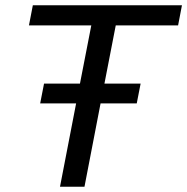

<svg xmlns="http://www.w3.org/2000/svg" viewBox="-20 -708 710 728"><path d="M418.9 -611.8 376 -391.1H513.2L498.5 -315.9H361.3L300.3 0H207.5L268.6 -315.9H132.3L147 -391.1H283.2L326.2 -611.8H89.8L104.5 -688H669.9L655.3 -611.8Z"/></svg>

Font: Liberation Sans
Style: Italic
Weight: 400
Italic angle: -12°
Designer: Steve Matteson
Foundry: Ascender Corporation
Version: Version 2.1.5